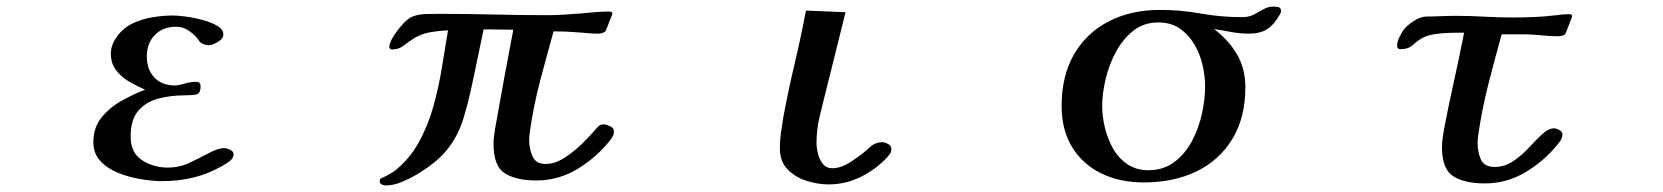

<svg xmlns="http://www.w3.org/2000/svg" viewBox="-20 -551 5040 582"><path d="M688 -84Q688 -92 677.5 -97Q667 -102 660 -102Q641 -102 614 -87.5Q587 -73 555.5 -58Q524 -43 489 -43Q445 -43 410.5 -65.5Q376 -88 376 -137Q376 -188 399 -215Q422 -242 459.5 -252Q497 -262 540 -262Q557 -262 572.5 -264Q588 -266 588 -289Q588 -303 575 -303Q557 -303 539 -297.5Q521 -292 510 -292Q470 -292 447.5 -316.5Q425 -341 425 -380Q425 -420 449.5 -445Q474 -470 514 -470Q534 -470 550 -459.5Q566 -449 578 -435Q581 -431 583.5 -427Q586 -423 590 -421Q600 -414 613 -414Q624 -414 640.5 -424Q657 -434 657 -446Q657 -462 638 -473Q619 -484 592.5 -491Q566 -498 541.5 -501Q517 -504 505 -504Q474 -504 441 -498.5Q408 -493 379 -478.5Q350 -464 331 -435Q324 -425 320 -413Q316 -401 316 -388Q316 -359 332 -338Q348 -317 372.5 -303Q397 -289 420 -279Q385 -266 348.5 -245.5Q312 -225 287.5 -194.5Q263 -164 263 -120Q263 -85 285 -62Q307 -39 340.5 -26Q374 -13 409 -7.5Q444 -2 471 -2Q521 -2 565 -12.5Q609 -23 652 -47Q663 -53 675.5 -62Q688 -71 688 -84Z M1841 -153Q1841 -163 1829 -168.5Q1817 -174 1809 -174Q1800 -174 1794 -168Q1791 -165 1788 -162Q1785 -159 1782 -155Q1766 -136 1741.5 -112.5Q1717 -89 1689 -71.5Q1661 -54 1634 -54Q1604 -54 1594 -77.5Q1584 -101 1584 -126Q1584 -132 1584.5 -138.5Q1585 -145 1586 -151Q1597 -229 1617 -305Q1637 -381 1658 -456Q1695 -456 1731 -453Q1747 -452 1762 -450.5Q1777 -449 1793 -449Q1807 -449 1816 -457L1836 -508V-510Q1836 -514 1832.5 -515Q1829 -516 1827 -516Q1805 -516 1782.5 -514Q1760 -512 1738 -510Q1713 -508 1688 -506.5Q1663 -505 1638 -505Q1557 -505 1476.5 -507Q1396 -509 1315 -509Q1296 -509 1272.5 -508.5Q1249 -508 1231 -501Q1219 -497 1202.5 -479.5Q1186 -462 1173 -441.5Q1160 -421 1160 -408Q1160 -405 1163 -403Q1166 -401 1168 -401Q1189 -401 1204 -413Q1219 -425 1235 -435Q1258 -449 1285 -453.5Q1312 -458 1338 -459Q1329 -406 1319.5 -346.5Q1310 -287 1293.5 -228Q1277 -169 1248.5 -118Q1220 -67 1175 -32Q1166 -26 1155 -20Q1144 -14 1134 -10Q1131 -7 1131 -2Q1131 5 1137 8Q1143 11 1149 11Q1172 11 1195.5 1.5Q1219 -8 1238 -19Q1302 -56 1335 -97Q1368 -138 1384 -189.5Q1400 -241 1414 -309Q1422 -347 1430 -385.5Q1438 -424 1446 -462Q1469 -462 1491.5 -461.5Q1514 -461 1536 -461Q1522 -388 1508.5 -315Q1495 -242 1482 -168Q1480 -155 1478 -142Q1476 -129 1476 -115Q1476 -47 1510.5 -25.5Q1545 -4 1606 -4Q1674 -4 1732.5 -40Q1791 -76 1831 -128Q1836 -134 1838.5 -140Q1841 -146 1841 -153Z M2682 -100Q2682 -109 2672 -114.5Q2662 -120 2654 -120Q2639 -120 2626 -112Q2621 -109 2617 -105Q2613 -101 2608 -97Q2589 -80 2559 -60.5Q2529 -41 2503 -41Q2485 -41 2474.5 -54Q2464 -67 2459.5 -85Q2455 -103 2455 -117Q2455 -160 2465.5 -202Q2476 -244 2486 -285Q2500 -342 2514.5 -399Q2529 -456 2543 -514L2423 -519Q2408 -439 2389 -359Q2370 -279 2355 -199Q2351 -175 2347.5 -150.5Q2344 -126 2344 -101Q2344 -62 2367 -38Q2390 -14 2424.5 -3Q2459 8 2492 8Q2543 8 2589.5 -15Q2636 -38 2670 -75Q2676 -82 2679 -86.5Q2682 -91 2682 -100Z M3633 -289Q3633 -251 3623.5 -207Q3614 -163 3593.5 -124Q3573 -85 3540 -60Q3507 -35 3461 -35Q3424 -35 3397 -53.5Q3370 -72 3353.5 -101.5Q3337 -131 3329 -165Q3321 -199 3321 -230Q3321 -266 3331 -309.5Q3341 -353 3362 -392.5Q3383 -432 3415 -457.5Q3447 -483 3491 -483Q3529 -483 3555.5 -465Q3582 -447 3599.5 -418Q3617 -389 3625 -355Q3633 -321 3633 -289ZM3863 -518Q3863 -528 3854.5 -529.5Q3846 -531 3839 -531Q3824 -531 3810 -523Q3796 -515 3781 -507Q3766 -499 3745 -499Q3681 -499 3619.5 -510Q3558 -521 3497 -521Q3408 -521 3340.5 -486Q3273 -451 3235.5 -386Q3198 -321 3198 -230Q3198 -156 3230.5 -104Q3263 -52 3319 -25Q3375 2 3447 2Q3538 2 3607 -31.5Q3676 -65 3715.5 -129.5Q3755 -194 3755 -287Q3755 -343 3729.5 -386.5Q3704 -430 3660 -463Q3686 -459 3712.5 -454Q3739 -449 3766 -449Q3799 -449 3820 -462Q3841 -475 3857 -503Q3863 -511 3863 -518Z M4745 -499V-502Q4745 -507 4741 -507.5Q4737 -508 4734 -508Q4717 -508 4699 -505Q4666 -501 4633 -499.5Q4600 -498 4566 -498Q4523 -498 4480 -500.5Q4437 -503 4393 -503Q4371 -503 4349.5 -502Q4328 -501 4306 -501Q4287 -501 4266.5 -488Q4246 -475 4234 -460Q4227 -449 4221 -436.5Q4215 -424 4215 -410Q4215 -407 4218 -404.5Q4221 -402 4223 -402Q4242 -402 4251.5 -407Q4261 -412 4268.5 -419.5Q4276 -427 4290 -435Q4306 -444 4329 -447.5Q4352 -451 4376 -451.5Q4400 -452 4418 -452Q4404 -379 4387.5 -305.5Q4371 -232 4357 -158Q4355 -145 4353 -132Q4351 -119 4351 -105Q4351 -38 4385.5 -16.5Q4420 5 4481 5Q4549 5 4607.5 -31Q4666 -67 4706 -119Q4711 -125 4713.5 -131Q4716 -137 4716 -144Q4716 -152 4706.5 -157Q4697 -162 4691 -162Q4674 -162 4655 -144.5Q4636 -127 4614.5 -103.5Q4593 -80 4567 -62.5Q4541 -45 4511 -45Q4479 -45 4469 -67.5Q4459 -90 4459 -117Q4459 -123 4459.5 -129.5Q4460 -136 4461 -142Q4472 -219 4491.5 -295.5Q4511 -372 4532 -447H4572Q4586 -447 4599.5 -447Q4613 -447 4626 -446Q4645 -445 4664 -443Q4683 -441 4702 -441Q4717 -441 4725 -448Z"/></svg>

Font: UoqMunThenKhung
Style: Regular
Weight: 400
Designer: Font-Kai, 金井和夫, 宇文滿月
Foundry: Kazuo Kanai, Moonlit Owen
Version: Version 1.197